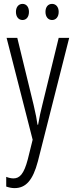

<svg xmlns="http://www.w3.org/2000/svg" viewBox="-20 -727 383 988"><path d="M62 -666C62 -640 76 -624 96 -624C115 -624 129 -639 129 -666C129 -692 115 -707 96 -707C76 -707 62 -691 62 -666ZM214 -666C214 -640 228 -624 248 -624C267 -624 282 -639 282 -666C282 -692 267 -707 248 -707C228 -707 214 -692 214 -666ZM14 -532 148 -8 123 93C103 169 81 191 49 191C38 191 24 188 12 183V233C27 238 40 241 55 241C112 241 149 202 175 103L336 -532H282L198 -188C189 -154 183 -124 176 -85H173C169 -113 165 -136 153 -187L69 -532Z"/></svg>

Font: Noto Sans Armenian ExtraCondensed Light
Style: Regular
Weight: 300
Width: 2
Designer: Monotype Design Team
Foundry: Monotype Imaging Inc.
Version: Version 2.008